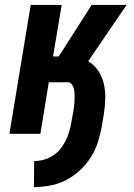

<svg xmlns="http://www.w3.org/2000/svg" viewBox="-20 -540 540 775"><path d="M117 215 118 110Q137 110 156 105Q175 100 192.5 89Q210 78 223 62Q236 46 245 28Q254 10 259.5 -9Q265 -28 268 -47L277 -96Q278 -107 279.5 -117.5Q281 -128 281 -138.5Q281 -149 281 -160Q281 -171 278.5 -181Q276 -191 270 -199.5Q264 -208 253 -208H177L143 0H18L104 -520H229L194 -312H217L350 -520H491L336 -293Q361 -278 377 -253.5Q393 -229 399.5 -200Q406 -171 405 -140.5Q404 -110 399 -79L391 -30Q385 2 375 34Q365 66 346.5 95Q328 124 302 148Q276 172 245.5 187.5Q215 203 182 209Q149 215 117 215Z"/></svg>

Font: Iosevka Term Curly Extrabold
Style: Italic
Weight: 800
Italic angle: -9°
Designer: Belleve Invis
Foundry: Belleve Invis
Version: Version 32.3.0